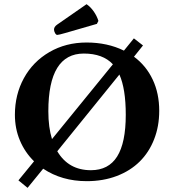

<svg xmlns="http://www.w3.org/2000/svg" viewBox="-20 -863 839 925"><path d="M397 -842.8 254.9 -744.1C245.1 -737.3 240.2 -729.3 240.2 -720.2C240.2 -715.3 241.9 -709.9 245.1 -703.9C248.4 -697.8 252 -694.8 255.9 -694.8C260.4 -694.8 273.4 -697.9 294.9 -704.1L446.8 -748L454.1 -762.2C449.5 -777.5 442.1 -792.6 431.9 -807.4C421.6 -822.2 410 -834 397 -842.8ZM112.8 42 188 -50.3C247.9 -10.3 317.9 9.8 397.9 9.8C450.7 9.8 498.9 1.5 542.5 -15.1C586.1 -31.7 622.9 -54.9 652.8 -84.5C682.8 -114.1 706 -149.8 722.4 -191.7C738.9 -233.5 747.1 -279.3 747.1 -329.1C747.1 -385.1 736.6 -435.3 715.6 -479.7C694.6 -524.2 664.6 -560.9 625.5 -589.8L668.9 -644L625 -678.2L577.1 -619.1C524.1 -645.2 464 -658.2 397 -658.2C330.6 -658.2 270.9 -642.8 218 -612.1C165.1 -581.3 124.2 -539.5 95.2 -486.6C66.2 -433.7 51.8 -374.8 51.8 -310.1C51.8 -265.8 59.8 -224.5 75.9 -186.3C92 -148 114.7 -114.6 144 -85.9L68.8 5.9ZM383.8 -605C445 -605 491.7 -587.7 523.9 -553.2L230.5 -192.9C218.8 -230.3 212.9 -275.1 212.9 -327.1C212.9 -512.4 269.9 -605 383.8 -605ZM555.2 -503.9C575.7 -458 585.9 -393.4 585.9 -310.1C585.9 -220.2 572.1 -153.2 544.4 -109.1C516.8 -65 474.6 -43 418 -43C346 -43 292 -73.4 255.9 -134.3Z"/></svg>

Font: Linux Biolinum G
Style: Bold
Weight: 700
Designer: Philipp H. Poll
Foundry: Philipp H. Poll
Version: Version 1.1.0